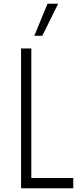

<svg xmlns="http://www.w3.org/2000/svg" viewBox="-20 -1010 435 1030"><path d="M148 -750V-55H373V0H93V-750ZM164 -818 235 -990H292L207 -818Z"/></svg>

Font: Mohave Light
Style: Regular
Weight: 300
Designer: Gumpita Rahayu
Foundry: Tokotype
Version: Version 2.003